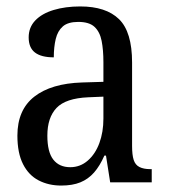

<svg xmlns="http://www.w3.org/2000/svg" viewBox="-20 -566 524 596"><path d="M170 10Q131 10 100 -6Q69 -22 51.5 -56.5Q34 -91 34 -145Q34 -225 86.5 -266Q139 -307 235 -310L301 -312V-373Q301 -411 295.5 -439Q290 -467 273.5 -482.5Q257 -498 223 -498Q191 -498 175 -484Q159 -470 153 -445Q147 -420 147 -388Q108 -388 88.5 -403Q69 -418 69 -450Q69 -481 89.5 -502.5Q110 -524 146.5 -535Q183 -546 229 -546Q309 -546 349.5 -506.5Q390 -467 390 -372V-113Q390 -85 395 -69.5Q400 -54 413 -47.5Q426 -41 446 -41H451V0H322L309 -83H304Q290 -51 272 -30.5Q254 -10 229.5 0Q205 10 170 10ZM198 -47Q229 -47 252.5 -67.5Q276 -88 288.5 -122Q301 -156 301 -198V-266L254 -264Q184 -261 155.5 -231Q127 -201 127 -145Q127 -94 145.5 -70.5Q164 -47 198 -47Z"/></svg>

Font: Noto Serif Condensed
Style: Regular
Weight: 400
Width: 3
Designer: Monotype Design Team
Foundry: Monotype Imaging Inc.
Version: Version 2.015